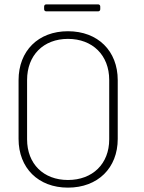

<svg xmlns="http://www.w3.org/2000/svg" viewBox="-20 -851 661 879"><path d="M192 -799H429C435 -799 439 -803 439 -809V-821C439 -827 435 -831 429 -831H192C186 -831 182 -827 182 -821V-809C182 -803 186 -799 192 -799ZM291 8C428 8 519 -82 519 -215V-484C519 -618 428 -708 291 -708C155 -708 65 -618 65 -484V-215C65 -82 155 8 291 8ZM291 -27C179 -27 104 -101 104 -213V-485C104 -598 179 -673 291 -673C404 -673 480 -598 480 -485V-213C480 -101 404 -27 291 -27Z"/></svg>

Font: Barlow ExtraLight
Style: Regular
Weight: 275
Designer: Jeremy Tribby
Foundry: Tribby Type
Version: Version 1.422;hotconv 1.0.109;makeotfexe 2.5.65596